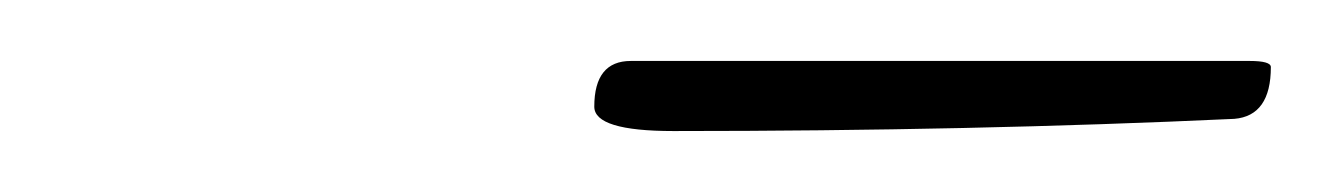

<svg xmlns="http://www.w3.org/2000/svg" viewBox="-20 -306 437 63"><path d="M397 -284Q397 -268 385 -267Q299 -263 201 -263Q175 -263 175 -271Q175 -286 187 -286H390Q397 -286 397 -284Z"/></svg>

Font: Mrs Saint Delafield
Style: Regular
Weight: 400
Designer: Alejandro Paul
Foundry: Alejandro Paul
Version: Version 1.000